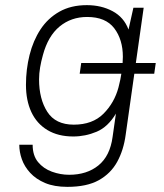

<svg xmlns="http://www.w3.org/2000/svg" viewBox="-20 -541 640 747"><path d="M290 -254 296 -296H586L580 -254ZM242 186Q191 186 155.5 171Q120 156 97.5 131.5Q75 107 65 78.5Q55 50 55 22H107Q107 64 128 89.5Q149 115 182 127Q215 139 249 139Q318 139 363 102.5Q408 66 418 -8L431 -99Q400 -47 356 -28.5Q312 -10 265 -10Q206 -10 164.5 -35Q123 -60 102 -105Q81 -150 81 -211Q81 -271 95 -327Q109 -383 137.5 -426.5Q166 -470 211 -495.5Q256 -521 318 -521Q374 -521 418 -497.5Q462 -474 480 -426L499 -511H539L469 -17Q461 43 436 88.5Q411 134 364.5 160Q318 186 242 186ZM267 -56Q340 -56 382.5 -98.5Q425 -141 441 -201Q449 -231 453.5 -262Q458 -293 458 -320Q458 -387 424.5 -431Q391 -475 319 -475Q257 -475 212 -438Q167 -401 147 -327Q140 -302 136 -278.5Q132 -255 132 -232Q132 -156 164 -106Q196 -56 267 -56Z"/></svg>

Font: Chivo Mono Medium Thin
Style: Italic
Weight: 250
Italic angle: -8.05°
Monospace: yes
Version: Version 1.008